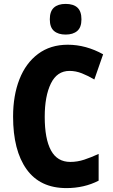

<svg xmlns="http://www.w3.org/2000/svg" viewBox="-20 -953 577 983"><path d="M336 -590Q272 -590 240.5 -525.5Q209 -461 209 -355Q209 -242 241 -183Q273 -124 340 -124Q376 -124 411 -135.5Q446 -147 485 -165V-28Q411 10 320 10Q185 10 116 -86.5Q47 -183 47 -356Q47 -464 79.5 -547Q112 -630 175 -677Q238 -724 327 -724Q374 -724 419.5 -711.5Q465 -699 508 -675L463 -546Q431 -565 399.5 -577.5Q368 -590 336 -590ZM316 -933Q356 -933 376.5 -914Q397 -895 397 -854Q397 -813 375.5 -794.5Q354 -776 316 -776Q278 -776 256.5 -794.5Q235 -813 235 -854Q235 -895 256 -914Q277 -933 316 -933Z"/></svg>

Font: Noto Sans Telugu Condensed ExtraBold
Style: Regular
Weight: 800
Width: 3
Designer: Jelle Bosma - Monotype Design Team
Foundry: Monotype Imaging Inc.
Version: Version 2.005; ttfautohint (v1.8.4.7-5d5b)